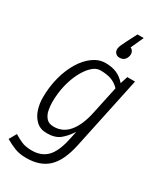

<svg xmlns="http://www.w3.org/2000/svg" viewBox="-239 -841 950 1119"><g transform="rotate(30 236.5 -281.0)"><path d="M-7 148 21 99Q48 116 75 127.5Q102 139 143 139Q206 139 244 101Q282 63 301 -25L314 -85Q286 -42 254.5 -17Q223 8 168 8Q124 8 96.5 -18Q69 -44 57 -82.5Q45 -121 45 -160Q45 -233 62 -297.5Q79 -362 109 -411.5Q139 -461 178.5 -489.5Q218 -518 262 -518Q305 -518 337 -504.5Q369 -491 396 -460L412 -510H464L360 -20Q336 92 283 142.5Q230 193 137 193Q91 193 58.5 180Q26 167 -7 148ZM106 -166Q106 -142 111 -114Q116 -86 133 -65.5Q150 -45 184 -45Q246 -45 286 -93.5Q326 -142 345 -232L385 -419Q360 -445 330 -455.5Q300 -466 257 -466Q229 -466 202.5 -441.5Q176 -417 154 -375Q132 -333 119 -279Q106 -225 106 -166ZM280 -631Q282 -641 287.5 -653Q293 -665 303 -685L339 -755H381L342 -669Q351 -667 358.5 -655Q366 -643 363 -626Q354 -585 315 -585Q297 -585 286.5 -598Q276 -611 280 -631Z"/></g></svg>

Font: Radio Canada Condensed Light
Style: Italic
Weight: 300
Width: 3
Italic angle: -12°
Designer: Charles Daoud, Etienne Aubert Bonn, Alexandre Saumier Demers, Jacques Le Bailly
Foundry: Radio-Canada
Version: Version 2.104; ttfautohint (v1.8.4.7-5d5b);gftools[0.9.28.de